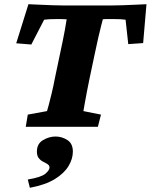

<svg xmlns="http://www.w3.org/2000/svg" viewBox="-20 -599 712 907"><path d="M671.9 -579.1 656.2 -395.5 585.9 -390.6 573.2 -505.9Q556.6 -507.8 547.4 -508.3Q538.1 -508.8 522.5 -508.8H491.2Q482.4 -508.8 476.6 -508.8Q470.7 -508.8 465.8 -507.8Q464.8 -503.9 458.5 -480Q452.1 -456.1 444.3 -421.4Q436.5 -386.7 428.7 -349.6L403.3 -229.5Q396.5 -197.3 390.6 -166Q384.8 -134.8 380.4 -110.8Q376 -86.9 374 -74.2L457 -57.6L442.4 0H101.6L111.3 -57.6L202.1 -74.2Q205.1 -83 210.9 -105.5Q216.8 -127.9 224.6 -160.2Q232.4 -192.4 239.3 -229.5L264.6 -349.6Q278.3 -413.1 286.1 -455.6Q293.9 -498 294.9 -507.8Q291 -507.8 284.7 -508.3Q278.3 -508.8 270.5 -508.8H241.2Q225.6 -508.8 214.8 -508.3Q204.1 -507.8 188.5 -505.9L127.9 -388.7L56.6 -394.5L114.3 -579.1Q137.7 -578.1 168.5 -576.7Q199.2 -575.2 229.5 -574.2Q259.8 -573.2 279.3 -573.2H507.8Q527.3 -573.2 557.6 -574.2Q587.9 -575.2 619.1 -576.7Q650.4 -578.1 671.9 -579.1ZM121.1 288.1 111.3 249Q174.8 238.3 194.3 221.7Q213.9 205.1 213.9 192.4Q213.9 182.6 205.1 176.8Q196.3 170.9 184.1 165Q171.9 159.2 163.1 147.9Q154.3 136.7 154.3 117.2Q154.3 80.1 183.1 63Q211.9 45.9 242.2 45.9Q272.5 45.9 298.3 62.5Q324.2 79.1 324.2 117.2Q324.2 151.4 303.7 185.5Q283.2 219.7 238.8 247.1Q194.3 274.4 121.1 288.1Z"/></svg>

Font: Crimson Pro Black
Style: Italic
Weight: 900
Italic angle: -12°
Designer: Jacques Le Bailly
Foundry: Baron von Fonthausen
Version: Version 1.003